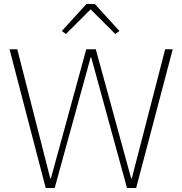

<svg xmlns="http://www.w3.org/2000/svg" viewBox="-20 -946 917 966"><path d="M210 0 28 -698H67L233 -48H236L414 -698H462L640 -48H643L811 -698H849L665 0H619L439 -657H436L255 0ZM457 -926 581 -790 560 -775 436 -899 312 -775 291 -790 415 -926Z"/></svg>

Font: IBM Plex Sans ExtLt
Style: Regular
Weight: 200
Designer: Mike Abbink, Paul van der Laan, Pieter van Rosmalen
Foundry: Bold Monday
Version: Version 3.005